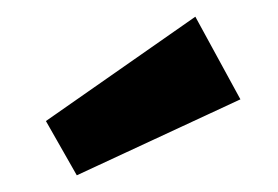

<svg xmlns="http://www.w3.org/2000/svg" viewBox="-20 -838 333 230"><path d="M268 -719 72 -628 35 -693 214 -818Z"/></svg>

Font: Fira Sans Compressed SemiBold
Style: Regular
Weight: 600
Width: 1
Designer: bBox Type GmbH & Carrois Corporate GbR & Edenspiekermann AG
Foundry: bBox Type GmbH & Carrois Corporate GbR & Edenspiekermann AG
Version: Version 4.301